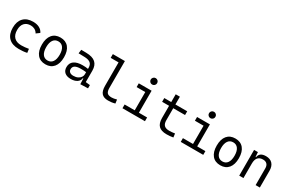

<svg xmlns="http://www.w3.org/2000/svg" viewBox="138 -2039 4998 3343"><g transform="rotate(30 2636.5 -367.5)"><path d="M342.8 9.8Q211.4 9.8 140.9 -59.6Q70.3 -128.9 70.3 -259.8Q70.3 -386.7 137.5 -457Q204.6 -527.3 329.1 -527.3Q403.3 -527.3 456.3 -499.3Q509.3 -471.2 531.7 -419.9L465.3 -371.1Q441.9 -411.6 405.3 -431.2Q368.7 -450.7 325.2 -450.7Q244.6 -450.7 200.2 -402.1Q155.8 -353.5 155.8 -264.6Q155.8 -168 206.1 -117.4Q256.3 -66.9 351.1 -66.9Q388.7 -66.9 425.8 -70.8Q462.9 -74.7 498.5 -81.1L508.3 -5.9Q468.3 3.4 425.8 6.6Q383.3 9.8 342.8 9.8Z M878.9 9.8Q772.9 9.8 714.6 -60.5Q656.2 -130.9 656.2 -258.8Q656.2 -387.2 714.6 -457.3Q772.9 -527.3 878.9 -527.3Q984.9 -527.3 1043.2 -457.3Q1101.6 -387.2 1101.6 -258.8Q1101.6 -130.9 1043.2 -60.5Q984.9 9.8 878.9 9.8ZM878.9 -66.9Q943.8 -66.9 979 -116.9Q1014.2 -167 1014.2 -258.8Q1014.2 -350.6 979 -400.6Q943.8 -450.7 878.9 -450.7Q814 -450.7 778.8 -400.6Q743.7 -350.6 743.7 -258.8Q743.7 -167 778.8 -116.9Q814 -66.9 878.9 -66.9Z M1581.1 4.9 1576.2 -109.4H1567.4Q1560.1 -52.2 1511.7 -21.2Q1463.4 9.8 1389.2 9.8Q1309.6 9.8 1266.1 -27.8Q1222.7 -65.4 1222.7 -134.3Q1222.7 -216.3 1282.2 -259Q1341.8 -301.8 1453.6 -301.8Q1517.6 -301.8 1563.5 -293V-315.9Q1563.5 -381.3 1523.9 -411.6Q1484.4 -441.9 1402.8 -443.4L1286.1 -446.3L1295.9 -522.5L1396.5 -521Q1523.9 -519 1584.5 -465.3Q1645 -411.6 1645 -303.7V-74.7L1733.4 -65.4V0ZM1563.5 -227.1Q1536.6 -231 1508.1 -231.7Q1479.5 -232.4 1451.2 -232.4Q1303.2 -232.4 1303.2 -138.7Q1303.2 -101.6 1328.9 -81.1Q1354.5 -60.5 1400.4 -60.5Q1451.7 -60.5 1488 -78.1Q1524.4 -95.7 1543.9 -124Q1563.5 -152.3 1563.5 -184.1Z M2139.2 9.8Q2049.8 9.8 2008.8 -37.8Q1967.8 -85.4 1967.8 -187V-657.2H1809.6V-732.4H2051.8V-190.4Q2051.8 -127 2075.9 -96.9Q2100.1 -66.9 2167 -66.9Q2207.5 -66.9 2268.6 -84L2278.3 -9.3Q2242.7 1 2209.7 5.4Q2176.8 9.8 2139.2 9.8Z M2425.8 0V-75.2H2628.9V-442.4H2455.1V-517.6H2712.9V-75.2H2877.9V0ZM2666.5 -615.2Q2639.6 -615.2 2620.8 -633.8Q2602.1 -652.3 2602.1 -679.2Q2602.1 -706.1 2620.8 -724.9Q2639.6 -743.7 2666.5 -743.7Q2693.4 -743.7 2712.2 -724.9Q2731 -706.1 2731 -679.2Q2731 -652.3 2712.2 -633.8Q2693.4 -615.2 2666.5 -615.2Z M3316.4 9.8Q3207.5 9.8 3157.5 -40.3Q3107.4 -90.3 3107.4 -196.8V-442.4H2967.8V-517.6H3107.4V-673.8H3191.4V-517.6H3428.7V-442.4H3191.4V-200.2Q3191.4 -131.8 3223.6 -99.4Q3255.9 -66.9 3326.2 -66.9Q3352.5 -66.9 3379.6 -69.6Q3406.7 -72.3 3438.5 -77.1L3448.2 -2Q3415 3.9 3383.5 6.8Q3352.1 9.8 3316.4 9.8Z M3597.7 0V-75.2H3800.8V-442.4H3627V-517.6H3884.8V-75.2H4049.8V0ZM3838.4 -615.2Q3811.5 -615.2 3792.7 -633.8Q3773.9 -652.3 3773.9 -679.2Q3773.9 -706.1 3792.7 -724.9Q3811.5 -743.7 3838.4 -743.7Q3865.2 -743.7 3884 -724.9Q3902.8 -706.1 3902.8 -679.2Q3902.8 -652.3 3884 -633.8Q3865.2 -615.2 3838.4 -615.2Z M4394.5 9.8Q4288.6 9.8 4230.2 -60.5Q4171.9 -130.9 4171.9 -258.8Q4171.9 -387.2 4230.2 -457.3Q4288.6 -527.3 4394.5 -527.3Q4500.5 -527.3 4558.8 -457.3Q4617.2 -387.2 4617.2 -258.8Q4617.2 -130.9 4558.8 -60.5Q4500.5 9.8 4394.5 9.8ZM4394.5 -66.9Q4459.5 -66.9 4494.6 -116.9Q4529.8 -167 4529.8 -258.8Q4529.8 -350.6 4494.6 -400.6Q4459.5 -450.7 4394.5 -450.7Q4329.6 -450.7 4294.4 -400.6Q4259.3 -350.6 4259.3 -258.8Q4259.3 -167 4294.4 -116.9Q4329.6 -66.9 4394.5 -66.9Z M5103 0V-337.4Q5103 -391.6 5074.7 -421.1Q5046.4 -450.7 4995.1 -450.7Q4857.9 -450.7 4857.9 -291.5V0H4773.4V-517.6H4850.1L4856.9 -423.8H4865.7Q4880.9 -527.3 5009.8 -527.3Q5094.7 -527.3 5141.1 -477.5Q5187.5 -427.7 5187.5 -336.9V0Z"/></g></svg>

Font: Cascadia Code NF SemiLight
Style: Regular
Weight: 350
Monospace: yes
Designer: Aaron Bell
Foundry: Saja Typeworks
Version: Version 2404.023; ttfautohint (v1.8.4)